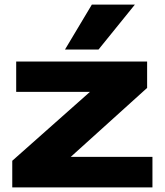

<svg xmlns="http://www.w3.org/2000/svg" viewBox="-20 -810 712 830"><path d="M33 0V-115L369 -413H50V-544H616V-430L286 -132H639V0ZM261 -596 377 -790H563L406 -596Z"/></svg>

Font: Georama Extended
Style: Bold
Weight: 700
Width: 7
Designer: Jean-Baptiste Levee
Foundry: Production Type
Version: Version 1.000